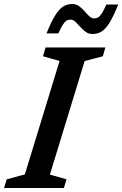

<svg xmlns="http://www.w3.org/2000/svg" viewBox="-42 -934 608 954"><path d="M254 -631 171.5 -654.5 184.5 -698H481.5L469 -654.5L378.5 -630.5L206 -66.5L288.5 -43L275.5 0H-22L-8.5 -43L81.5 -67.5ZM545.5 -911.5Q521.5 -852 501.8 -820.5Q482 -789 462.2 -777Q442.5 -765 418 -765Q398 -765 383.2 -776Q368.5 -787 356.2 -801Q344 -815 332.8 -825.8Q321.5 -836.5 308.5 -836.5Q298 -836.5 289.2 -831.8Q280.5 -827 270.8 -812.2Q261 -797.5 248 -768H189Q213 -827 232.8 -858.5Q252.5 -890 272.5 -902Q292.5 -914 316.5 -914Q336.5 -914 351.2 -903.2Q366 -892.5 378.2 -878.2Q390.5 -864 401.8 -853.2Q413 -842.5 426 -842.5Q436.5 -842.5 445.2 -847.5Q454 -852.5 463.8 -867.2Q473.5 -882 486.5 -911.5Z"/></svg>

Font: Newsreader 9pt Medium
Style: Italic
Weight: 500
Italic angle: -17°
Designer: Hugues Gentile
Foundry: Production Type
Version: Version 1.003